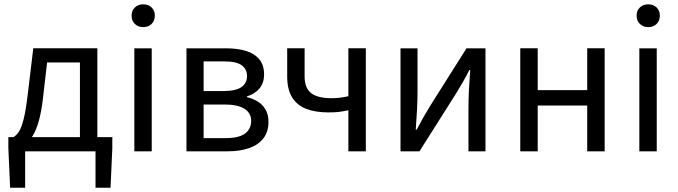

<svg xmlns="http://www.w3.org/2000/svg" viewBox="-20 -714 3201 906"><path d="M98.7 0V172H27.8L19.4 -14.9V-67H510V-14.9L501.6 172H430.7V0ZM357.2 -24.7V-419.1H202.2L183.3 -254.8Q175.7 -187.5 163.2 -143.3Q150.6 -99.1 134.5 -73.3Q118.3 -47.5 99.7 -35Q81.2 -22.6 61.7 -18.8L43.3 -67Q56.8 -74.3 68.8 -92Q80.8 -109.7 91.4 -151.1Q101.9 -192.4 111.2 -270.8L137 -486.1H439.4V-24.7Z M613.9 0V-486H696V0ZM655.8 -586Q632.1 -586 616.5 -601Q601 -616 601 -640.4Q601 -664.2 616.5 -678.9Q632.1 -693.6 655.8 -693.6Q680.1 -693.6 695.3 -678.9Q710.6 -664.2 710.6 -640.4Q710.6 -616 695.3 -601Q680.1 -586 655.8 -586Z M859.9 0V-486H1046.9Q1100.4 -486 1140.5 -473.8Q1180.7 -461.6 1203.4 -434.4Q1226.1 -407.1 1226.1 -362.8Q1226.1 -322.6 1204.4 -296.6Q1182.8 -270.7 1145.2 -259.1V-255.5Q1172.7 -249.2 1195.7 -235.2Q1218.7 -221.2 1232.8 -197.5Q1246.9 -173.8 1246.9 -139.1Q1246.9 -91.2 1222.3 -60.3Q1197.7 -29.4 1154.5 -14.7Q1111.2 0 1054.6 0ZM940.8 -284.4H1032.8Q1093.6 -284.4 1119.6 -303.3Q1145.6 -322.1 1145.6 -354.7Q1145.6 -387.7 1120.6 -406Q1095.6 -424.2 1038.5 -424.2H940.8ZM940.8 -62.3H1045.8Q1106.6 -62.3 1135.9 -83.7Q1165.2 -105.1 1165.2 -143.7Q1165.2 -180.5 1133.5 -200.7Q1101.9 -220.8 1040.3 -220.8H940.8Z M1623.9 0V-193.8Q1598.3 -188.5 1580 -186Q1561.7 -183.6 1528.5 -183.6Q1467.4 -183.6 1424 -200.8Q1380.7 -217.9 1357.9 -255.5Q1335.2 -293 1335.2 -353V-486.1H1417.4V-353Q1417.4 -298.9 1448.1 -274.7Q1478.9 -250.6 1545 -250.6Q1567.3 -250.6 1585.2 -253.1Q1603.2 -255.5 1623.9 -260V-486.1H1706.2V0Z M1869.9 0V-486H1950.2V-284.1Q1950.2 -244.7 1948 -199.3Q1945.7 -153.8 1941.9 -102.1H1945.9Q1960.3 -128.8 1977.5 -159.5Q1994.8 -190.2 2008.5 -212.2L2181.3 -486H2270.8V0H2190.5V-201.9Q2190.5 -240.6 2192.6 -286.1Q2194.8 -331.6 2198.8 -383.9H2194.8Q2181.1 -356.3 2163.8 -326.2Q2146.6 -296.1 2132.2 -273.1L1959.4 0Z M2435 0V-486.1H2517.3V-288.8H2750.9V-486.1H2833.2V0H2750.9V-215.9H2517.3V0Z M2996.9 0V-486H3079V0ZM3038.8 -586Q3015.1 -586 2999.5 -601Q2984 -616 2984 -640.4Q2984 -664.2 2999.5 -678.9Q3015.1 -693.6 3038.8 -693.6Q3063.1 -693.6 3078.3 -678.9Q3093.6 -664.2 3093.6 -640.4Q3093.6 -616 3078.3 -601Q3063.1 -586 3038.8 -586Z"/></svg>

Font: Source Sans Variable
Style: Regular
Weight: 200
Designer: Paul D. Hunt
Foundry: Adobe Systems Incorporated
Version: Version 3.006;hotconv 1.0.111;makeotfexe 2.5.65597